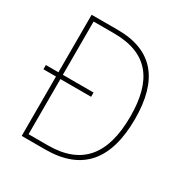

<svg xmlns="http://www.w3.org/2000/svg" viewBox="-165 -847 943 980"><g transform="rotate(30 307.0 -357.0)"><path d="M250 -714H96V-375H22V-350H96V0H235C452 0 554 -125 554 -364C554 -593 457 -714 250 -714ZM243 -689C445 -689 527 -573 527 -363C527 -138 434 -25 236 -25H122V-350H303V-375H122V-689Z"/></g></svg>

Font: Noto Sans Georgian SemiCondensed Thin
Style: Regular
Weight: 100
Width: 4
Designer: Monotype Design Team, Akaki Razmadze
Foundry: Google LLC
Version: Version 2.005